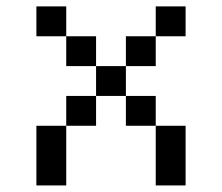

<svg xmlns="http://www.w3.org/2000/svg" viewBox="-20 -565 676 585"><path d="M90.9 -545.5V-454.5H181.8V-545.5ZM454.5 -545.5V-454.5H545.5V-545.5ZM90.9 -181.8V0H181.8V-181.8ZM363.6 -454.5V-363.6H454.5V-454.5ZM181.8 -454.5V-363.6H272.7V-454.5ZM272.7 -363.6V-272.7H363.6V-363.6ZM181.8 -272.7V-181.8H272.7V-272.7ZM363.6 -272.7V-181.8H454.5V-272.7ZM454.5 -181.8V0H545.5V-181.8Z"/></svg>

Font: Departure Mono
Style: Regular
Weight: 400
Monospace: yes
Designer: Helena Zhang
Version: Version 1.500;Glyphs 3.3.1 (3343)